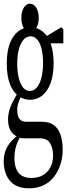

<svg xmlns="http://www.w3.org/2000/svg" viewBox="-25 -750 374 1041"><path d="M133.3 271Q85.9 271 55.4 252.7Q24.9 234.4 10 200.4Q-4.9 166.5 -4.9 125Q-4.9 95.2 3.9 69.6Q12.7 43.9 33 19.5Q53.2 -4.9 88.4 -29.3L92.3 -21.5Q78.1 1 69.8 21.2Q61.5 41.5 57.4 61.5Q53.2 81.5 53.2 106Q53.2 144.5 64.5 168.9Q75.7 193.4 96.2 204.1Q116.7 214.8 144 214.8Q183.1 214.8 209.5 198.7Q235.8 182.6 249.3 155Q262.7 127.4 262.7 93.3Q262.7 52.2 246.3 26.1Q230 0 191.9 0H109.9Q100.6 0 90.3 -1.2Q80.1 -2.4 72.3 -4.9V-8.3Q45.4 -18.1 32 -42Q18.6 -65.9 18.6 -104Q18.6 -133.8 31 -168.2Q43.5 -202.6 74.2 -250V-262.7L98.1 -245.1Q83 -217.8 75.7 -196.3Q68.4 -174.8 68.4 -154.8Q68.4 -121.6 80.3 -105.7Q92.3 -89.8 117.7 -89.8H202.6Q241.7 -89.8 266.4 -72Q291 -54.2 303 -20Q314.9 14.2 314.9 62.5Q314.9 102.5 303.2 139.6Q291.5 176.8 269 206.8Q246.6 236.8 212.4 253.9Q178.2 271 133.3 271ZM138.2 -209Q101.6 -209 72.8 -231.2Q43.9 -253.4 27.8 -297.1Q11.7 -340.8 11.7 -405.8Q11.7 -469.2 27.8 -512.9Q43.9 -556.6 73.2 -579.6Q102.5 -602.5 139.2 -602.5Q160.6 -602.5 178.2 -595.5Q195.8 -588.4 211.2 -574.7Q226.6 -561 238.3 -540L239.3 -537.6Q252 -513.7 258.8 -480.5Q265.6 -447.3 265.6 -405.8Q265.6 -343.3 249 -298.8Q232.4 -254.4 203.6 -231.7Q174.8 -209 138.2 -209ZM136.7 -256.8Q159.2 -256.8 175.5 -276.9Q191.9 -296.9 200.2 -331.1Q208.5 -365.2 208.5 -409.2Q208.5 -452.6 200.4 -485.1Q192.4 -517.6 177 -535.4Q161.6 -553.2 140.1 -553.2Q118.7 -553.2 102.3 -534.2Q85.9 -515.1 77.1 -482.2Q68.4 -449.2 68.4 -404.3Q68.4 -360.8 76.7 -327.4Q85 -293.9 100.1 -275.4Q115.2 -256.8 136.7 -256.8ZM211.4 -515.1V-547.4H215.8L308.1 -602.5L318.4 -590.8V-515.1ZM137.2 -575.7Q117.2 -575.7 104 -597.4Q90.8 -619.1 90.8 -653.3Q90.8 -686.5 104 -708.3Q117.2 -730 137.2 -730Q158.2 -730 171.6 -708.3Q185.1 -686.5 185.1 -653.3Q185.1 -620.1 171.6 -597.9Q158.2 -575.7 137.2 -575.7Z"/></svg>

Font: Scarab Serif
Style: Condensed
Weight: 400
Designer: John Roberts
Foundry: Scarab
Version: 1.0